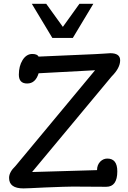

<svg xmlns="http://www.w3.org/2000/svg" viewBox="-20 -1021 693 1040"><path d="M189.2 -624.1Q172.3 -568.7 127.2 -568.7Q82.1 -568.7 82.1 -616.4Q82.1 -662.6 102.1 -695.4Q123.1 -728.7 154.9 -728.7Q181.5 -728.7 189.2 -714.4L493.3 -727.7Q510.8 -728.2 539 -730.3Q565.1 -732.8 577.4 -732.8Q630.8 -732.8 630.8 -694.4Q630.8 -652.8 584.6 -606.7L153.8 -89.2L505.6 -99.5Q505.6 -127.7 523.6 -146.2Q540 -162.1 561.5 -162.1Q615.4 -162.1 615.4 -92.8Q615.4 -9.2 555.4 -9.2L374.4 -10.3Q342.1 -10.3 225.1 -5.6Q126.2 -0.5 106.7 -0.5Q29.2 -0.5 29.2 -57.4Q29.2 -88.7 63.6 -121.5L494.9 -640.5ZM485.6 -1000.5 374.4 -815.4H263.6L152.3 -1000.5H230.3L320.5 -875.4L410.3 -1000.5Z"/></svg>

Font: Myanmar Handwriting
Style: Regular
Weight: 400
Designer: Khon Soe Zaw Thu
Foundry: PaOh Unicode khonsoezawthu@gmail.com and @hotmail.com
Version: Version 1.30 November 9, 2016